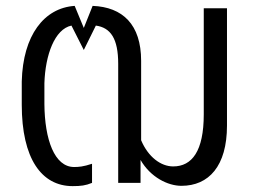

<svg xmlns="http://www.w3.org/2000/svg" viewBox="-20 -622 863 653"><path d="M227 11C255 11 271 9 293 0V-65C263 -55 247 -54 232 -54C165 -54 132 -148 131 -268V-339C134 -435 166 -523 223 -535L265 -452L306 -535C356 -528 382 -491 382 -405V0H458V-78C492 -19 551 10 597 10C690 10 752 -57 752 -195V-594H673V-233C673 -108 633 -56 569 -56C527 -56 484 -88 460 -145V-415C460 -539 397 -598 295 -602L265 -527L234 -602C130 -595 58 -502 54 -345V-266C54 -83 121 11 227 11Z"/></svg>

Font: Vanilla Cream Book
Style: Regular
Weight: 400
Designer: Jeremy Tribby, Jinavaṁso
Foundry: Tribby Type
Version: Version 1.422;Glyphs 3.1.2 (3151)